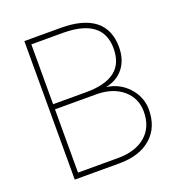

<svg xmlns="http://www.w3.org/2000/svg" viewBox="-129 -818 861 926"><g transform="rotate(-20 301.5 -355.5)"><path d="M326.7 0C326.7 0 326.7 0 326.7 0C396.5 0 451.2 -17.6 490.7 -52.7C529.8 -87.4 549.3 -135.3 549.3 -195.8C549.3 -195.8 549.3 -195.8 549.3 -195.8C549.3 -238.3 534.2 -276.4 504.4 -309.6C474.6 -342.3 437 -361.8 392.1 -367.7C392.1 -367.7 392.1 -367.7 392.1 -367.7C431.6 -375.5 462.4 -393.6 484.4 -421.9C506.3 -450.2 517.1 -485.8 517.1 -528.8C517.1 -528.8 517.1 -528.8 517.1 -528.8C517.1 -587.9 497.6 -633.3 458.5 -664.6C418.9 -695.3 361.3 -710.9 284.7 -710.9C284.7 -710.9 97.7 -710.9 97.7 -710.9C97.7 -710.9 97.7 0 97.7 0C97.7 0 326.7 0 326.7 0ZM339.8 -351.1C339.8 -351.1 339.8 -351.1 339.8 -351.1C395.5 -350.1 439.9 -335 473.1 -306.2C506.3 -276.9 522.9 -239.7 522.9 -194.8C522.9 -194.8 522.9 -194.8 522.9 -194.8C522.9 -142.1 505.9 -101.1 471.7 -71.3C437 -41.5 389.6 -26.4 329.6 -26.4C329.6 -26.4 124 -26.4 124 -26.4C124 -26.4 124 -351.1 124 -351.1C124 -351.1 339.8 -351.1 339.8 -351.1ZM124 -684.6C124 -684.6 290.5 -684.6 290.5 -684.6C290.5 -684.6 290.5 -684.6 290.5 -684.6C423.8 -683.1 490.2 -631.8 490.2 -530.8C490.2 -530.8 490.2 -530.8 490.2 -530.8C490.2 -478.5 473.6 -439.9 440.9 -415C408.2 -390.1 359.4 -377.4 294.4 -377.4C294.4 -377.4 124 -377.4 124 -377.4C124 -377.4 124 -684.6 124 -684.6Z"/></g></svg>

Font: WOX
Style: Regular
Weight: 500
Designer: Google
Foundry: ""
Version: ""